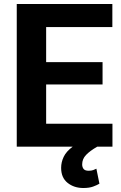

<svg xmlns="http://www.w3.org/2000/svg" viewBox="-20 -731 602 957"><path d="M540.5 -114.3V0H464.8Q428.2 21 408.9 41.3Q389.6 61.5 389.6 88.4Q389.6 102.1 396.7 111.1Q403.8 120.1 421.9 120.1Q435.5 120.1 444.8 116.7Q454.1 113.3 460.4 109.9L475.6 184.6Q463.4 191.9 444.1 199Q424.8 206.1 395.5 206.1Q349.1 206.1 316.9 180.4Q284.7 154.8 284.7 105.5Q284.7 77.6 297.4 50.8Q310.1 23.9 342.3 0H63.5V-710.9H540V-596.2H210V-421.4H491.2V-310.1H210V-114.3Z"/></svg>

Font: Vazirmatn UI
Style: Bold
Weight: 700
Designer: Saber Rastikerdar
Foundry: Saber Rastikerdar
Version: Version 33.003